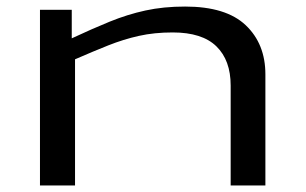

<svg xmlns="http://www.w3.org/2000/svg" viewBox="-20 -566 933 586"><path d="M102 0V-536H199V-449Q261 -478 315 -500Q369 -522 424 -534Q479 -546 545 -546Q670 -546 730 -489Q790 -432 790 -339V0H684V-305Q684 -382 640.5 -424.5Q597 -467 507 -467Q451 -467 404 -456.5Q357 -446 310.5 -427.5Q264 -409 209 -385V0Z"/></svg>

Font: Georama ExtraExtended
Style: Regular
Weight: 400
Width: 8
Designer: Jean-Baptiste Levee
Foundry: Production Type
Version: Version 1.000